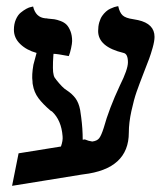

<svg xmlns="http://www.w3.org/2000/svg" viewBox="-20 -583 539 620"><path d="M277.8 -126Q293.5 -127.9 300.3 -136.7Q307.1 -145.5 314.9 -169.9Q332 -231.9 367.2 -307.1Q393.1 -358.9 393.1 -381.8Q393.1 -409.2 378.9 -412.1Q296.9 -431.6 296.9 -482.9Q296.9 -498 300.5 -510.7Q304.2 -523.4 309.8 -531.5Q315.4 -539.6 322.3 -545.7Q329.1 -551.8 336.2 -554.9Q343.3 -558.1 348.9 -560.1Q354.5 -562 358.4 -562.5L361.8 -563Q366.2 -542.5 376 -533.4Q385.7 -524.4 410.2 -521Q419.9 -519 425.8 -518.1Q479 -506.3 479 -463.9Q479 -450.2 472.9 -428.7Q466.8 -407.2 461.7 -393.6Q456.5 -379.9 443.8 -347.2Q429.2 -309.6 420.9 -285.9Q412.6 -262.2 404.3 -224.4Q396 -186.5 396 -154.8Q396 -37.1 249 -20L242.2 -19Q202.1 -12.2 121.8 0.5Q41.5 13.2 19 17.1L40 -87.9L176.8 -109.9Q183.6 -128.9 182.1 -143.1Q178.2 -194.8 147.9 -223.1L144 -225.1Q118.7 -246.6 104.2 -265.9Q89.8 -285.2 85.9 -310.1Q85 -313 85 -319.8Q82 -340.3 87.9 -374Q88.4 -376 98.1 -412.1Q65.9 -420.9 45.4 -440.7Q24.9 -460.4 24.9 -486.8Q24.9 -505.4 31.2 -520Q37.6 -534.7 46.9 -542.2Q56.2 -549.8 65.2 -554.7Q74.2 -559.6 80.6 -560.5L86.9 -562Q95.2 -526.9 126 -523.9Q131.8 -523.9 134.8 -522.9Q147 -522 155.5 -520.8Q164.1 -519.5 175.8 -515.1Q187.5 -510.7 194.8 -503.4Q202.1 -496.1 207.5 -482.4Q212.9 -468.8 212.9 -450.2Q212.9 -442.9 209.5 -427Q206.1 -411.1 202.1 -401.9Q164.1 -409.2 152.8 -409.2Q152.8 -407.2 152.3 -403.3Q151.9 -399.4 151.9 -397Q150.9 -385.7 150.9 -363.8Q150.9 -334.5 161.1 -327.1H160.2Q182.6 -298.8 194.8 -292Q213.4 -279.8 223.9 -265.4Q234.4 -251 238.8 -228Q239.3 -224.1 240.5 -216.1Q241.7 -208 242.2 -204.1Q247.1 -167.5 247.1 -131.8L253.9 -132.8Q265.1 -127.9 277.8 -126Z"/></svg>

Font: Common Serif SemiBold
Style: Regular
Weight: 600
Designer: Philipp H. Poll, Khaled Hosny
Foundry: Stefan Peev, Context Ltd.
Version: Version 1.026